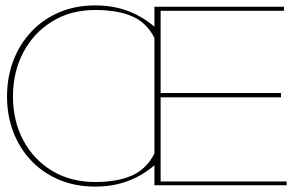

<svg xmlns="http://www.w3.org/2000/svg" viewBox="-20 -685 1131 710"><path d="M332 5Q258 5 198 -20.5Q138 -46 95 -91.5Q52 -137 29 -197.5Q6 -258 6 -328Q6 -399 29 -460Q52 -521 95 -567Q138 -613 198 -639Q258 -665 332 -665Q399 -665 454 -644Q509 -623 551 -586V-660H1030V-645H574V-341H1019V-325H574V-14H1040V0H551V-74Q509 -37 454 -16Q399 5 332 5ZM332 -12Q414 -12 468 -36Q522 -60 551 -117V-545Q522 -602 468 -625Q414 -648 332 -648Q241 -648 172.5 -605.5Q104 -563 66 -491Q28 -419 28 -328Q28 -238 66 -166.5Q104 -95 172.5 -53.5Q241 -12 332 -12Z"/></svg>

Font: Panamera Thin
Style: Regular
Weight: 100
Designer: Bastien Sozeau
Foundry: NBR — Bastien Sozeau
Version: Version 3.003;gftools[0.9.33]